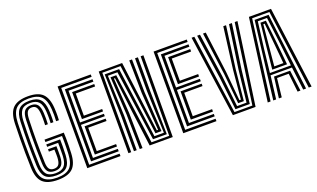

<svg xmlns="http://www.w3.org/2000/svg" viewBox="-75 -1117 2541 1538"><g transform="rotate(-20 1195.0 -348.0)"><path d="M209.8 8.1Q122 8.1 81.7 -29.6Q41.4 -67.2 38.3 -156.1Q36.2 -223.1 35.5 -284.3Q34.8 -345.4 35.6 -406.5Q36.3 -467.5 38.4 -533.7Q41.9 -626.8 82.6 -665.4Q123.3 -704.1 209.8 -704.1Q296 -704.1 334.7 -665.6Q373.4 -627.2 378.7 -540.7Q379.9 -521 380.2 -504.6Q380.6 -488.1 380.2 -472.4Q379.9 -456.6 378.7 -438.8H355.1Q357 -466.8 356.8 -489.8Q356.6 -512.7 355.1 -539.3Q350.5 -614.9 318 -650.1Q285.6 -685.2 209.8 -685.2Q133.8 -685.2 99.4 -649.9Q65 -614.7 61.9 -532.5Q60.3 -487.2 59.5 -441.8Q58.7 -396.4 58.7 -350Q58.6 -303.7 59.4 -255.7Q60.2 -207.7 61.9 -156.9Q64.6 -77.5 99.5 -44.1Q134.5 -10.8 209.8 -10.8Q285.1 -10.8 319.3 -44.7Q353.5 -78.5 357.2 -158Q358.6 -187.4 359.1 -214.1Q359.6 -240.8 359.6 -265.1Q359.6 -289.5 358.8 -311.5H217.2V-332H381.4Q382.7 -309.2 383.1 -282Q383.4 -254.8 382.9 -223.5Q382.4 -192.1 380.8 -156.1Q376.6 -67 336.3 -29.5Q295.9 8.1 209.8 8.1ZM209.8 -29.7Q143 -29.7 115.4 -60.6Q87.8 -91.6 85.4 -158.6Q83.7 -210.3 82.9 -256.7Q82 -303.1 82 -347.5Q82 -392 83 -437.4Q83.9 -482.7 85.6 -532.2Q88.1 -602.7 116.3 -634.5Q144.5 -666.3 209.8 -666.3Q270.9 -666.3 299.2 -636.5Q327.6 -606.7 331.8 -537.8Q332.9 -520.3 333.2 -503.6Q333.5 -487 333.2 -470.8Q332.8 -454.7 331.8 -438.8H308.3Q309.3 -456 309.6 -471.6Q310 -487.2 309.6 -502.9Q309.3 -518.6 308.3 -535.8Q304.7 -595.8 281.8 -621.7Q259 -647.5 209.8 -647.5Q154.8 -647.5 133.1 -618.5Q111.5 -589.5 109.1 -531.1Q107.4 -480.1 106.5 -434.3Q105.6 -388.5 105.6 -344.6Q105.6 -300.6 106.4 -255.3Q107.2 -210 108.9 -159.8Q111 -99.8 134.3 -74.1Q157.5 -48.5 209.8 -48.5Q260.2 -48.5 283.9 -73.9Q307.7 -99.4 310 -159.5Q310.5 -173.5 310.7 -194Q311 -214.4 311.1 -235.2Q311.3 -256 310.8 -270.5H217.2V-291H335.1Q336.2 -264.1 335.8 -231.1Q335.4 -198.2 333.7 -158.5Q330.4 -89.2 301.6 -59.4Q272.9 -29.7 209.8 -29.7ZM209.8 -67.4Q169.4 -67.4 151.8 -88.9Q134.2 -110.5 132.5 -160.9Q130.6 -218.7 129.7 -277.8Q128.8 -336.9 129.5 -399.4Q130.2 -462 132.5 -530.1Q134.6 -586.7 154 -607.6Q173.4 -628.6 209.8 -628.6Q246.9 -628.6 264.3 -607Q281.7 -585.4 284.7 -534.9Q286 -510.9 286 -487.2Q286 -463.5 284.7 -438.8H261.3Q262.1 -454.4 262.4 -469.6Q262.8 -484.9 262.5 -500.8Q262.2 -516.7 261.2 -533.7Q258.7 -575.1 246.6 -592.3Q234.5 -609.6 209.8 -609.6Q182.1 -609.6 170 -591Q157.9 -572.5 156.2 -529.4Q154.5 -478.9 153.7 -433Q152.8 -387.1 152.8 -342.9Q152.9 -298.7 153.6 -253.8Q154.4 -208.8 156 -160.2Q157.3 -120.1 170 -103.3Q182.7 -86.4 209.8 -86.4Q237.9 -86.4 250.6 -103.7Q263.4 -121 265.3 -160.5Q265.8 -173.1 265.6 -186.2Q265.4 -199.3 265 -210.8Q264.6 -222.3 264.3 -229.7H217.2V-250H288.7Q289.2 -230.6 289.4 -206.5Q289.7 -182.3 288.8 -159.6Q286.4 -108.5 267.3 -87.9Q248.3 -67.4 209.8 -67.4Z M461 0V-696H743.8V-675.5H484.5V-20.5H743.8V0ZM555.1 -81.8V-322.7H735V-302.2H578.8V-102.3H743.8V-81.8ZM508 -41V-655H743.8V-634.5H531.6V-363.7H735V-343.2H531.6V-61.5H743.8V-41ZM555.1 -384V-614.2H743.8V-593.7H578.8V-404.5H735V-384Z M811.7 0V-696H1011.2L1047.5 -414L1087.9 -94.6H1098.9L1076.5 -415L1071.9 -696H1095.4L1100 -415L1121 -75.7H1069.6L990.8 -677.1H835.3V0ZM858.8 0V-298.6L848.9 -658.2H971.9L1053.9 -56.8H1134.5L1121.3 -415L1121.2 -696H1145.5L1145.6 -415L1152.7 -37.8H1035L950.7 -639.2H869.2L882.3 -298.6V0ZM908.3 0 903.6 -298.6 884.4 -620.3H933.5L1015.3 -18.9H1166.2L1169.1 -696H1192.6L1189.7 0H992.6L953.3 -299.2L916 -601.4H907.1L927.2 -298.6L931.8 0Z M1279.2 0V-696H1562V-675.5H1302.8V-20.5H1562V0ZM1373.4 -81.8V-322.7H1553.3V-302.2H1397.1V-102.3H1562V-81.8ZM1326.3 -41V-655H1562V-634.5H1349.8V-363.7H1553.3V-343.2H1349.8V-61.5H1562V-41ZM1373.4 -384V-614.2H1562V-593.7H1397.1V-404.5H1553.3V-384Z M1702.1 0 1603.2 -696H1626.6L1722.5 -18.9H1875.1L1971 -696H1994.4L1895.5 0ZM1737.7 -37.8 1706.1 -315 1650.7 -696H1674.8L1728.5 -326L1758.5 -56.8H1839.1L1869.1 -326L1922.6 -696H1947L1891.6 -315L1859.9 -37.8ZM1774.5 -75.7 1749 -334 1700.6 -696H1724.1L1769.8 -342L1792.5 -94.6H1804.9L1827.8 -342L1873.5 -696H1897L1848.6 -334L1823.1 -75.7Z M1999.3 0 2092 -696H2280.2L2373 0H2349L2259.7 -676.7H2112.5L2023.3 0ZM2094.3 0 2117.4 -178H2254.8L2278 0H2253.7L2235.9 -158.9H2136.3L2118.6 0ZM2046.4 0 2126.6 -657.6H2245.7L2325.9 0H2301.6L2277.4 -196.9H2094.9L2070.7 0ZM2096.3 -215.8H2275.2L2252.9 -414.5L2225.2 -638.4H2147.1L2118.6 -414.5ZM2123.1 -234.7 2141.1 -414.5 2163 -620.7H2209.3L2231.8 -414.5L2249.2 -234.7ZM2147.4 -253.7H2224.8L2209.8 -414.5L2191.9 -601.4H2180.4L2162.4 -414.5Z"/></g></svg>

Font: Big Shoulders Inline Display SC Thin
Style: Regular
Weight: 100
Designer: Patric King
Foundry: XO Type Co
Version: Version 2.002